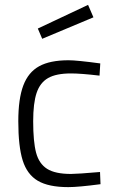

<svg xmlns="http://www.w3.org/2000/svg" viewBox="-20 -757 473 787"><path d="M55 -260Q55 -352 75.5 -406.5Q96 -461 140.5 -485.5Q185 -510 261 -510Q295 -510 391 -497L388 -447Q311 -456 271 -456Q210 -456 177 -437Q144 -418 130 -376Q116 -334 116 -260Q116 -176 128 -131Q140 -86 173 -65Q206 -44 271 -44Q297 -44 390 -52L392 -2Q301 10 260 10Q179 10 135 -16Q91 -42 73 -99.5Q55 -157 55 -260ZM135 -640 341 -737 363 -686 153 -598Z"/></svg>

Font: Cairo Light
Style: Regular
Weight: 300
Designer: Mohamed Gaber, Accademia di Belle Arti di Urbino and others
Foundry: Kief Type Foundry, Accademia di Belle Arti di Urbino and others
Version: Version 3.011